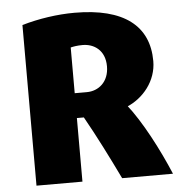

<svg xmlns="http://www.w3.org/2000/svg" viewBox="-52 -762 780 824"><g transform="rotate(-5 338.0 -349.5)"><path d="M660 13H441C396 -80 348 -176 300 -261H270V13H72V-679C144 -700 225 -712 299 -712C512 -712 618 -628 618 -476C618 -391 560 -320 487 -290V-299C550 -220 616 -92 660 13ZM418 -471C418 -541 370 -571 322 -571C299 -571 282 -568 270 -565V-368H322C373 -368 418 -404 418 -471Z"/></g></svg>

Font: Repo Black
Style: Regular
Weight: 900
Designer: Stefan Peev
Foundry: Context Ltd
Version: Version 1.502